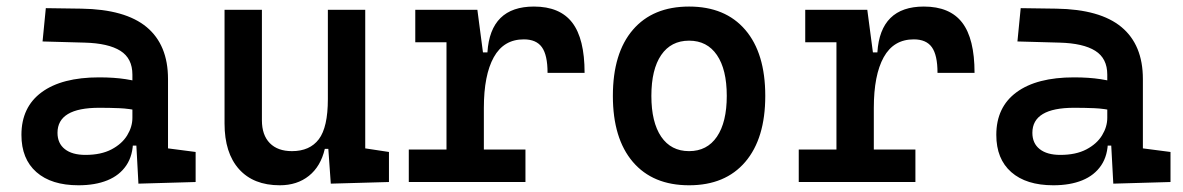

<svg xmlns="http://www.w3.org/2000/svg" viewBox="-20 -547 3556 577"><path d="M396 4.9 387.7 -148.4 377.9 -198.7V-322.8Q377.9 -371.6 341.8 -394.3Q305.7 -417 234.4 -418.9L107.9 -422.4L117.7 -522.5L224.6 -521Q356.4 -519 420.7 -465.6Q484.9 -412.1 484.9 -309.6V-101.1L567.9 -90.3V0ZM215.8 9.8Q134.3 9.8 89.4 -29.8Q44.4 -69.3 44.4 -141.6Q44.4 -225.1 105.2 -269.8Q166 -314.5 277.8 -314.5Q322.8 -314.5 357.7 -309.1Q392.6 -303.7 421.9 -293.5L400.4 -213.4Q368.2 -220.7 338.6 -221.9Q309.1 -223.1 278.3 -223.1Q152.8 -223.1 152.8 -147.9Q152.8 -116.2 174.8 -98.9Q196.8 -81.5 236.8 -81.5Q283.7 -81.5 315.2 -98.1Q346.7 -114.7 362.3 -140.4Q377.9 -166 377.9 -192.9V-242.2L404.3 -109.4H363.3L379.9 -125Q379.9 -80.1 359.6 -50Q339.4 -20 302.7 -5.1Q266.1 9.8 215.8 9.8Z M820.8 9.8Q741.7 9.8 698.2 -38.8Q654.8 -87.4 654.8 -175.8V-517.6H767.1V-185.5Q767.1 -141.1 790.8 -116.9Q814.5 -92.8 857.4 -92.8Q911.1 -92.8 938.2 -128.7Q965.3 -164.6 965.3 -249L991.7 -99.6H956.1Q943.8 -46.9 908.4 -18.6Q873 9.8 820.8 9.8ZM974.1 4.9 965.3 -119.1V-210H1077.6V-101.1L1148.9 -90.3V0ZM965.3 -146.5V-517.6H1077.6V-175.8Z M1434.1 -222.7 1403.8 -389.6H1444.8Q1453.6 -527.3 1584.5 -527.3Q1662.6 -527.3 1699.7 -479Q1736.8 -430.7 1736.8 -328.1H1625.5Q1625.5 -381.3 1608.6 -405Q1591.8 -428.7 1554.2 -428.7Q1493.7 -428.7 1463.9 -375Q1434.1 -321.3 1434.1 -222.7ZM1208.5 0V-97.7H1559.1V0ZM1321.8 0V-517.6H1414.6L1434.1 -369.1V0ZM1228 -419.9V-517.6H1407.7L1417.5 -419.9Z M2050.8 9.8Q1941.9 9.8 1881.8 -60.5Q1821.8 -130.9 1821.8 -258.8Q1821.8 -387.2 1881.8 -457.3Q1941.9 -527.3 2050.8 -527.3Q2159.7 -527.3 2219.7 -457.3Q2279.8 -387.2 2279.8 -258.8Q2279.8 -130.9 2219.7 -60.5Q2159.7 9.8 2050.8 9.8ZM2050.8 -92.8Q2105 -92.8 2134.5 -136.2Q2164.1 -179.7 2164.1 -258.8Q2164.1 -338.4 2134.5 -381.6Q2105 -424.8 2050.8 -424.8Q1996.6 -424.8 1967 -381.6Q1937.5 -338.4 1937.5 -258.8Q1937.5 -179.7 1967 -136.2Q1996.6 -92.8 2050.8 -92.8Z M2606 -222.7 2575.7 -389.6H2616.7Q2625.5 -527.3 2756.3 -527.3Q2834.5 -527.3 2871.6 -479Q2908.7 -430.7 2908.7 -328.1H2797.4Q2797.4 -381.3 2780.5 -405Q2763.7 -428.7 2726.1 -428.7Q2665.5 -428.7 2635.7 -375Q2606 -321.3 2606 -222.7ZM2380.4 0V-97.7H2731V0ZM2493.7 0V-517.6H2586.4L2606 -369.1V0ZM2399.9 -419.9V-517.6H2579.6L2589.4 -419.9Z M3325.7 4.9 3317.4 -148.4 3307.6 -198.7V-322.8Q3307.6 -371.6 3271.5 -394.3Q3235.4 -417 3164.1 -418.9L3037.6 -422.4L3047.4 -522.5L3154.3 -521Q3286.1 -519 3350.3 -465.6Q3414.6 -412.1 3414.6 -309.6V-101.1L3497.6 -90.3V0ZM3145.5 9.8Q3064 9.8 3019 -29.8Q2974.1 -69.3 2974.1 -141.6Q2974.1 -225.1 3034.9 -269.8Q3095.7 -314.5 3207.5 -314.5Q3252.4 -314.5 3287.4 -309.1Q3322.3 -303.7 3351.6 -293.5L3330.1 -213.4Q3297.9 -220.7 3268.3 -221.9Q3238.8 -223.1 3208 -223.1Q3082.5 -223.1 3082.5 -147.9Q3082.5 -116.2 3104.5 -98.9Q3126.5 -81.5 3166.5 -81.5Q3213.4 -81.5 3244.9 -98.1Q3276.4 -114.7 3292 -140.4Q3307.6 -166 3307.6 -192.9V-242.2L3334 -109.4H3293L3309.6 -125Q3309.6 -80.1 3289.3 -50Q3269 -20 3232.4 -5.1Q3195.8 9.8 3145.5 9.8Z"/></svg>

Font: Cascadia Mono Medium
Style: Regular
Weight: 500
Monospace: yes
Designer: Aaron Bell
Foundry: Saja Typeworks
Version: Version 2407.024